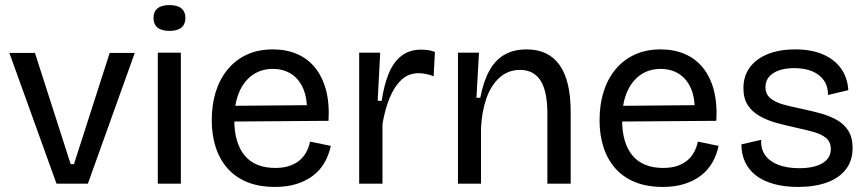

<svg xmlns="http://www.w3.org/2000/svg" viewBox="-20 -725 3426 758"><path d="M203 0 17 -516H118L259 -77H272L413 -516H512L327 0Z M603 0V-517H694V0ZM649 -603Q618 -603 602 -616Q586 -629 586 -654Q586 -679 602 -692Q618 -705 649 -705Q680 -705 696 -692Q712 -679 712 -654Q712 -629 696 -616Q680 -603 649 -603Z M1066 13Q1004 13 957.5 -5.5Q911 -24 879.5 -59Q848 -94 832 -142.5Q816 -191 816 -250Q816 -311 831.5 -361.5Q847 -412 878 -450Q909 -488 954 -509Q999 -530 1057 -530Q1109 -530 1151 -512.5Q1193 -495 1222.5 -459.5Q1252 -424 1266.5 -371.5Q1281 -319 1277 -248L873 -245V-307L1220 -310L1191 -269Q1195 -330 1179 -370.5Q1163 -411 1131.5 -432Q1100 -453 1057 -453Q1011 -453 976.5 -428.5Q942 -404 923.5 -359.5Q905 -315 905 -252Q905 -160 946 -111Q987 -62 1067 -62Q1100 -62 1124 -70.5Q1148 -79 1164 -93Q1180 -107 1190 -126Q1200 -145 1204 -166L1286 -149Q1278 -112 1260.5 -82Q1243 -52 1215 -31Q1187 -10 1150 1.5Q1113 13 1066 13Z M1398 0V-274V-517H1481L1471 -327H1487Q1496 -390 1515 -435.5Q1534 -481 1565.5 -505Q1597 -529 1642 -529Q1654 -529 1667.5 -527.5Q1681 -526 1697 -520L1692 -424Q1677 -430 1661.5 -433Q1646 -436 1633 -436Q1593 -436 1565 -410Q1537 -384 1518.5 -339Q1500 -294 1490 -236V0Z M1788 0V-308V-517H1871L1861 -339H1876Q1889 -405 1912.5 -447Q1936 -489 1972.5 -509.5Q2009 -530 2059 -530Q2145 -530 2189 -468.5Q2233 -407 2233 -283V0H2141V-276Q2141 -365 2114 -407Q2087 -449 2033 -449Q1986 -449 1952 -418.5Q1918 -388 1900 -336Q1882 -284 1879 -219V0Z M2597 13Q2535 13 2488.5 -5.5Q2442 -24 2410.5 -59Q2379 -94 2363 -142.5Q2347 -191 2347 -250Q2347 -311 2362.5 -361.5Q2378 -412 2409 -450Q2440 -488 2485 -509Q2530 -530 2588 -530Q2640 -530 2682 -512.5Q2724 -495 2753.5 -459.5Q2783 -424 2797.5 -371.5Q2812 -319 2808 -248L2404 -245V-307L2751 -310L2722 -269Q2726 -330 2710 -370.5Q2694 -411 2662.5 -432Q2631 -453 2588 -453Q2542 -453 2507.5 -428.5Q2473 -404 2454.5 -359.5Q2436 -315 2436 -252Q2436 -160 2477 -111Q2518 -62 2598 -62Q2631 -62 2655 -70.5Q2679 -79 2695 -93Q2711 -107 2721 -126Q2731 -145 2735 -166L2817 -149Q2809 -112 2791.5 -82Q2774 -52 2746 -31Q2718 -10 2681 1.5Q2644 13 2597 13Z M3131 13Q3077 13 3035.5 1.5Q2994 -10 2965.5 -31.5Q2937 -53 2922 -84.5Q2907 -116 2907 -155L2985 -173Q2983 -137 3001 -112Q3019 -87 3053.5 -74Q3088 -61 3135 -61Q3195 -61 3227.5 -81Q3260 -101 3260 -136Q3260 -164 3242 -179.5Q3224 -195 3192 -204Q3160 -213 3118 -222Q3081 -230 3045 -240Q3009 -250 2979.5 -266.5Q2950 -283 2932.5 -309.5Q2915 -336 2915 -377Q2915 -424 2939.5 -458Q2964 -492 3010 -511Q3056 -530 3120 -530Q3183 -530 3228.5 -510.5Q3274 -491 3300 -455Q3326 -419 3329 -369L3249 -350Q3249 -385 3232 -408.5Q3215 -432 3185.5 -444Q3156 -456 3116 -456Q3063 -456 3032.5 -436Q3002 -416 3002 -381Q3002 -354 3020.5 -338Q3039 -322 3070.5 -313Q3102 -304 3142 -296Q3181 -288 3217.5 -278Q3254 -268 3283 -252Q3312 -236 3329 -209Q3346 -182 3346 -141Q3346 -91 3319.5 -56.5Q3293 -22 3244.5 -4.5Q3196 13 3131 13Z"/></svg>

Font: Bricolage Grotesque 28pt
Style: Regular
Weight: 400
Version: Version 1.001;gftools[0.9.33.dev8+g029e19f]